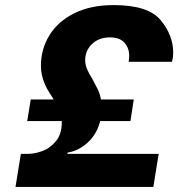

<svg xmlns="http://www.w3.org/2000/svg" viewBox="-20 -735 701 755"><path d="M661 -529Q661 -512 659 -504L656 -492H486L487 -501Q488 -506 488 -516Q488 -546 469.5 -567Q451 -588 412 -588Q369 -588 342 -562Q315 -536 315 -499Q315 -481 322 -464Q329 -447 343 -425Q357 -399 365 -382.5Q373 -366 377 -344H506L493 -259H374Q361 -208 325.5 -175Q290 -142 246 -135L245 -130H604L583 0H41L62 -130H90Q116 -130 146.5 -141Q177 -152 200 -180Q223 -208 223 -254V-259H87L101 -344H191Q188 -349 172.5 -373.5Q157 -398 149 -424Q141 -450 141 -477Q141 -542 174.5 -596.5Q208 -651 272.5 -683Q337 -715 427 -715Q563 -715 612 -655.5Q661 -596 661 -529Z"/></svg>

Font: Be Vietnam ExtraBold
Style: Italic
Weight: 800
Italic angle: -9.778°
Designer: Gabriel Lam
Foundry: TypeRant
Version: Version 3.000